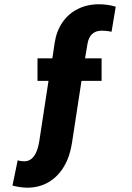

<svg xmlns="http://www.w3.org/2000/svg" viewBox="-20 -726 615 895"><path d="M106.9 148.9Q92.3 148.9 73.5 146.2Q54.7 143.6 38.1 139.2L62.5 21Q75.2 25.9 92.8 25.9Q148.4 25.9 163.1 -67.9L206.1 -349.1H154.8V-454.1H224.1L234.9 -526.9Q243.2 -581.1 271 -621.6Q298.8 -662.1 342.5 -684.1Q386.2 -706.1 441.9 -706.1Q481.4 -706.1 519.5 -694.8L500 -578.1Q479 -583 454.6 -583Q397.9 -583 387.7 -521L376.5 -454.1H453.6V-349.1H359.9L315.4 -59.1Q305.7 4.4 277.6 51.3Q249.5 98.1 205.8 123.5Q162.1 148.9 106.9 148.9Z"/></svg>

Font: DavidDev Light
Style: Regular
Weight: 300
Designer: David.dev
Foundry: David.dev
Version: Version 1.001;FEAKit 1.0